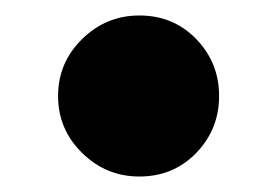

<svg xmlns="http://www.w3.org/2000/svg" viewBox="-20 -211 358 248"><path d="M160 17Q117 17 86 -13.5Q55 -44 55 -87Q55 -130 86 -160.5Q117 -191 160 -191Q204 -191 233.5 -160.5Q263 -130 263 -87Q263 -44 233.5 -13.5Q204 17 160 17Z"/></svg>

Font: Wittgenstein Black
Style: Regular
Weight: 900
Designer: Jörg Drees
Foundry: Jörg Drees
Version: Version 1.303; ttfautohint (v1.8.4.7-5d5b)